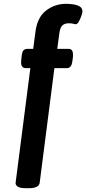

<svg xmlns="http://www.w3.org/2000/svg" viewBox="-20 -779 452 1006"><path d="M112 207Q85 207 72.5 198.5Q60 190 62 177L139 -422H114Q103 -422 96 -430.5Q89 -439 91 -461L93 -480Q95 -506 102.5 -514.5Q110 -523 122 -523H154L165 -607Q174 -687 220.5 -723Q267 -759 326 -759Q345 -759 365 -756Q385 -753 398.5 -744.5Q412 -736 412 -719Q412 -713 406.5 -696.5Q401 -680 393 -666Q385 -652 377 -652Q372 -652 364.5 -654.5Q357 -657 340 -657Q319 -657 307 -646Q295 -635 291 -605L280 -523H341Q351 -523 357.5 -514.5Q364 -506 362 -479L360 -464Q357 -439 349.5 -430.5Q342 -422 331 -422H265L188 178Q184 207 132 207Z"/></svg>

Font: Asap SemiBold
Style: Italic
Weight: 600
Italic angle: -6°
Designer: Pablo Cosgaya
Foundry: Omnibus-Type
Version: Version 3.001; ttfautohint (v1.8.3)